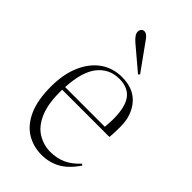

<svg xmlns="http://www.w3.org/2000/svg" viewBox="-233 -830 920 920"><g transform="rotate(45 226.5 -370.0)"><path d="M242 14Q186 14 140.5 -13.5Q95 -41 68.5 -99.5Q42 -158 42 -250Q42 -333 68.5 -394.5Q95 -456 142 -489.5Q189 -523 251 -523Q330 -523 372 -474Q414 -425 414 -350Q414 -335 413.5 -315.5Q413 -296 411 -277H91Q89 -184 112.5 -129Q136 -74 176 -50Q216 -26 262 -26Q304 -26 339.5 -41.5Q375 -57 409 -94L416 -88Q378 -32 335 -9Q292 14 242 14ZM92 -296H361Q364 -328 364 -350Q364 -433 335.5 -470.5Q307 -508 248 -508Q181 -508 139.5 -457Q98 -406 92 -296ZM296 -586 180 -684Q150 -710 150 -729Q150 -740 156 -747Q162 -754 172 -754Q188 -754 204 -731L303 -593Z"/></g></svg>

Font: Literata 72pt ExtraLight
Style: Regular
Weight: 200
Designer: Latin by Veronika Burian and Jose Scaglione. Greek by Irene Vlachou. Cyrillic by Vera Evstafieva.
Foundry: TypeTogether
Version: Version 3.002